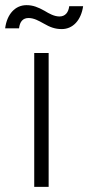

<svg xmlns="http://www.w3.org/2000/svg" viewBox="-41 -726 343 746"><path d="M132 -684C107 -698 87 -706 62 -706C18 -706 -14 -671 -21 -616H33C36 -642 48 -656 70 -656C91 -656 110 -645 128 -635C154 -620 173 -613 199 -613C242 -613 274 -647 282 -702H228C225 -677 212 -662 190 -662C170 -662 150 -673 132 -684ZM92 0H148V-520H92Z"/></svg>

Font: Fixel Display Light
Style: Regular
Weight: 300
Designer: AlfaBravo + MacPaw
Foundry: Kyrylo Tkachov, Marchela Mozhyna, Serhii Makarenko, Maria Weinstein, Zakhar Kryvoshyya
Version: Version 1.211